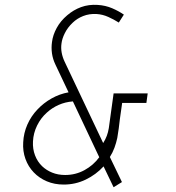

<svg xmlns="http://www.w3.org/2000/svg" viewBox="-20 -767 740 806"><path d="M456.9 -375 436.8 -229.3Q434 -211.9 428.3 -196.7Q422.6 -181.4 413.1 -166.5L251.2 -508.3Q242.4 -526.9 238.9 -546.1Q235.4 -565.4 238.1 -584.2Q240.5 -604.8 252.3 -628.2Q264 -651.7 285 -671.6Q303.7 -689.7 329.2 -699.7Q354.7 -709.8 385.1 -708.2Q410.9 -706.7 434.8 -695.8Q458.7 -685 478.7 -672.3L500 -705.6Q479.3 -720 451 -732.3Q422.6 -744.5 389.5 -746.4Q352.2 -748.8 320.2 -737.1Q288.3 -725.3 262.2 -702.9Q234.1 -679.2 218 -649.6Q201.9 -620 198.3 -590.8Q194.8 -566.9 198.2 -542.8Q201.7 -518.7 212.6 -496L267.8 -379.4Q230.4 -372.8 196.6 -353.8Q162.7 -334.7 137.1 -307.3Q110.5 -279.5 94.9 -244.1Q79.3 -208.8 77.4 -169.7Q75 -132.4 86.8 -99.9Q98.5 -67.5 121.5 -43.5Q144.3 -19.6 176.4 -5.9Q208.6 7.8 247.6 7.8Q296.2 7.8 339.5 -12.9Q382.8 -33.7 414.8 -68.5L456.8 19L491.9 -2.7L441.2 -107.9Q452.9 -126.3 460.4 -146.6Q467.8 -166.9 472.3 -187.7Q476.1 -208.2 478.5 -228Q480.9 -247.8 483.1 -266.2L492.8 -334.8H594.5L600 -375ZM118.4 -172.8Q120 -208.1 135.7 -240Q151.4 -272 176.9 -294.5Q199 -314.6 226.5 -326.7Q254.1 -338.9 286 -341.3L396.7 -106.9Q372.3 -73.5 335 -53Q297.6 -32.4 253.5 -32.4Q223.6 -32.4 199.2 -42.3Q174.8 -52.1 156.9 -69.2Q137.1 -88.3 127 -115Q116.8 -141.7 118.4 -172.8Z"/></svg>

Font: Josefin Slab Thin
Style: Italic
Weight: 100
Italic angle: -12°
Designer: Santiago Orozco
Foundry: Typemade
Version: Version 2.000